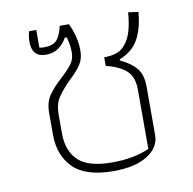

<svg xmlns="http://www.w3.org/2000/svg" viewBox="-65 -580 657 655"><g transform="rotate(-10 264.0 -252.5)"><path d="M95 -148V-223Q95 -260 111 -283.5Q127 -307 158 -335Q183 -358 195 -374.5Q207 -391 207 -414Q207 -440 199 -467H192Q167 -421 119 -421Q71 -421 71 -474Q71 -492 76 -510H101V-449Q109 -447 116 -447Q148 -447 161.5 -462Q175 -477 182 -510H214Q237 -462 237 -415Q237 -386 223.5 -366Q210 -346 184 -322Q155 -293 140.5 -270.5Q126 -248 126 -213V-147Q126 -87 160.5 -53.5Q195 -20 278 -20Q354 -20 407 -44V-249Q407 -294 383 -315.5Q359 -337 313 -348V-378Q355 -378 375.5 -395Q396 -412 407 -443Q417 -473 420 -515L455 -510Q451 -462 436 -429Q416 -382 364 -362V-358Q402 -340 420 -317.5Q438 -295 438 -254V-86Q438 -44 395.5 -17Q353 10 278 10Q181 10 138 -33.5Q95 -77 95 -148Z"/></g></svg>

Font: Athiti ExtraLight
Style: Regular
Weight: 250
Version: Version 1.032